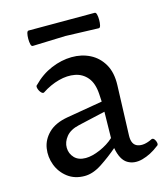

<svg xmlns="http://www.w3.org/2000/svg" viewBox="-104 -751 734 842"><g transform="rotate(-15 263.5 -330.0)"><path d="M78 -430Q116 -469 162.5 -488.5Q209 -508 255 -508.5Q301 -509 338.5 -490Q376 -471 398 -433Q420 -395 418 -338L410 -110Q409 -69 436 -60Q463 -51 501 -70Q508 -73 514 -65.5Q520 -58 521.5 -48Q523 -38 516 -35Q479 -6 440 4.5Q401 15 372 -2.5Q343 -20 333 -75Q297 -44 256 -17Q215 10 177 10Q132 10 100.5 -14Q69 -38 55 -75Q41 -112 47 -150.5Q53 -189 83 -218.5Q113 -248 169 -258L333 -286L331 -321Q328 -370 306 -396.5Q284 -423 250 -429.5Q216 -436 176.5 -425.5Q137 -415 99 -390Q93 -387 85.5 -395.5Q78 -404 75 -415.5Q72 -427 78 -430ZM210 -212Q170 -203 151 -179.5Q132 -156 132.5 -129.5Q133 -103 151 -84Q169 -65 202 -65Q231 -65 268 -81Q305 -97 331 -121L333 -240ZM404 -600 254 -605 104 -600Q98 -600 95.5 -610.5Q93 -621 93 -635Q93 -649 95.5 -659.5Q98 -670 104 -670H404Q410 -670 412.5 -659.5Q415 -649 415 -635Q415 -621 412.5 -610.5Q410 -600 404 -600Z"/></g></svg>

Font: Anvers
Style: Regular
Weight: 400
Designer: Ishtar van Looy
Version: Version 1.000